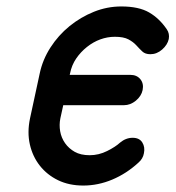

<svg xmlns="http://www.w3.org/2000/svg" viewBox="-20 -576 544 595"><path d="M352 -134Q370 -149 391 -149Q412 -149 421 -134.5Q430 -120 426 -101Q423 -84 409 -72Q372 -38 328 -19.5Q284 -1 238 -1Q194 -1 160 -17.5Q126 -34 103.5 -62.5Q81 -91 72.5 -128.5Q64 -166 73 -209L103 -348Q112 -391 136.5 -429Q161 -467 195.5 -495Q230 -523 271 -539.5Q312 -556 356 -556Q410 -556 442 -537.5Q474 -519 497 -485Q506 -472 503 -455Q499 -437 482.5 -422.5Q466 -408 446 -408Q430 -408 421 -416.5Q412 -425 402.5 -435.5Q393 -446 378 -454Q363 -462 336 -462Q313 -462 291 -454Q269 -446 249.5 -430.5Q230 -415 216 -394.5Q202 -374 197 -348L196 -344H384Q404 -344 415 -330.5Q426 -317 422 -297Q418 -278 401 -264Q384 -250 364 -250H176L167 -209Q163 -189 166.5 -169Q170 -149 181.5 -132.5Q193 -116 211.5 -105.5Q230 -95 258 -95Q286 -95 312 -108Q338 -121 352 -134Z"/></svg>

Font: VDS
Style: Italic
Weight: 400
Designer: artmaker
Foundry: artmaker
Version: Version 1.000 2009 initial release